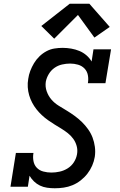

<svg xmlns="http://www.w3.org/2000/svg" viewBox="-20 -999 640 1027"><path d="M273 8Q273 8 273 8Q273 8 273 8Q252 8 231.5 5Q211 2 193.5 -6.5Q176 -15 162 -28.5Q148 -42 138 -59L129 0H36L65 -181H159Q155 -159 159 -137.5Q163 -116 177 -101.5Q191 -87 212 -81.5Q233 -76 255 -76Q277 -76 299.5 -81Q322 -86 342 -98.5Q362 -111 375 -131Q388 -151 392 -174Q396 -197 390 -218.5Q384 -240 371.5 -257Q359 -274 342.5 -287Q326 -300 308 -311Q290 -322 272 -333Q254 -344 236.5 -356.5Q219 -369 203.5 -383.5Q188 -398 175 -414.5Q162 -431 152 -450Q142 -469 136 -489.5Q130 -510 128.5 -532.5Q127 -555 131 -577Q134 -599 142 -620Q150 -641 162 -661Q174 -681 191 -697.5Q208 -714 228.5 -725Q249 -736 271 -739.5Q293 -743 315 -743Q338 -743 361 -739Q384 -735 404.5 -726.5Q425 -718 442 -703.5Q459 -689 470 -670L480 -735H574L544 -554H450Q454 -576 450 -597Q446 -618 432 -632.5Q418 -647 397.5 -653Q377 -659 355 -659Q334 -659 312 -654Q290 -649 271.5 -636Q253 -623 241 -603Q229 -583 225 -562Q221 -535 230 -510Q239 -485 255.5 -466Q272 -447 294 -433.5Q316 -420 337.5 -407Q359 -394 379.5 -379Q400 -364 418 -346.5Q436 -329 451 -308Q466 -287 475 -263.5Q484 -240 487.5 -213.5Q491 -187 487 -160Q483 -136 473 -113Q463 -90 447.5 -70Q432 -50 411.5 -34Q391 -18 368 -8.5Q345 1 321 4.5Q297 8 273 8ZM270 -792 201 -860 353 -979H458L567 -855L485 -798L397 -919Z"/></svg>

Font: Iosevka Slab Medium Extended
Style: Italic
Weight: 500
Width: 7
Italic angle: -9°
Monospace: yes
Designer: Belleve Invis
Foundry: Belleve Invis
Version: Version 11.1.0; ttfautohint (v1.8.3)